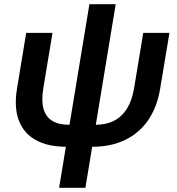

<svg xmlns="http://www.w3.org/2000/svg" viewBox="-20 -685 839 909"><path d="M293.5 9.8Q206.1 9.8 148.9 -22.2Q91.8 -54.2 68.8 -115.7Q45.9 -177.2 60.5 -265.6L104 -529.3H228.5L185.1 -267.1Q175.3 -208.5 186 -170.2Q196.8 -131.8 227.3 -113Q257.8 -94.2 307.6 -94.2H431.6Q481.9 -94.2 519.3 -113Q556.6 -131.8 580.8 -170.2Q605 -208.5 614.7 -267.1L658.2 -529.3H782.2L738.3 -265.6Q723.6 -177.2 681.4 -116Q639.2 -54.7 572.3 -22.5Q505.4 9.8 417.5 9.8ZM259.8 204.1 403.3 -665H527.8L384.3 204.1Z"/></svg>

Font: Inter 24pt SemiBold
Style: Italic
Weight: 600
Italic angle: -9.3988°
Designer: Rasmus Andersson
Foundry: rsms
Version: Version 4.001;git-66647c0bb